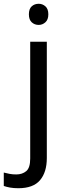

<svg xmlns="http://www.w3.org/2000/svg" viewBox="-75 -757 353 1017"><path d="M78 -681Q78 -710 93 -723.5Q108 -737 130 -737Q150 -737 165.5 -723.5Q181 -710 181 -681Q181 -653 165.5 -639Q150 -625 130 -625Q108 -625 93 -639Q78 -653 78 -681ZM22 240Q-3 240 -22 236.5Q-41 233 -55 228V157Q-40 161 -24 164Q-8 167 11 167Q43 167 64 149.5Q85 132 85 83V-536H173V80Q173 155 137 197.5Q101 240 22 240Z"/></svg>

Font: Noto Sans Ugaritic
Style: Regular
Weight: 400
Designer: Monotype Design Team
Foundry: Monotype Imaging Inc.
Version: Version 2.001; ttfautohint (v1.8.4.7-5d5b)